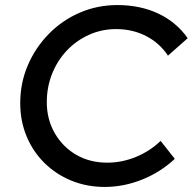

<svg xmlns="http://www.w3.org/2000/svg" viewBox="-20 -728 762 759"><path d="M394 11Q323 11 262 -14Q201 -39 155.5 -84Q110 -129 85 -189.5Q60 -250 60 -320Q60 -400 90 -470Q120 -540 173 -594Q226 -648 295.5 -678Q365 -708 444 -708Q534 -708 605.5 -674.5Q677 -641 722 -577L644 -508Q611 -558 557.5 -585.5Q504 -613 439 -613Q382 -613 332 -590.5Q282 -568 244.5 -528.5Q207 -489 186 -436.5Q165 -384 165 -324Q165 -256 196.5 -201.5Q228 -147 281.5 -116Q335 -85 404 -85Q462 -85 517 -107.5Q572 -130 615 -171L671 -100Q614 -47 541.5 -18Q469 11 394 11Z"/></svg>

Font: Red Hat Display SemiBold
Style: Italic
Weight: 600
Italic angle: -12°
Designer: Pentagram, MCKL
Foundry: Pentagram, MCKL
Version: Version 1.023